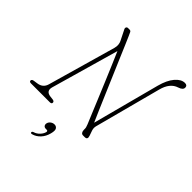

<svg xmlns="http://www.w3.org/2000/svg" viewBox="-251 -864 1247 1247"><g transform="rotate(45 372.0 -240.5)"><path d="M131.5 -79.5Q119.5 -37 161.5 -29.5L190 -26Q205.5 -23.5 205 -11.5Q205 0 188.5 0H16.5Q0 0 0.5 -12Q1 -23.5 19 -25.5L46 -29.5Q90.5 -36 102.5 -78.5L236 -546.5Q241 -565 239.2 -580Q237.5 -595 231.5 -606.5L197 -675.5Q191.5 -685 195 -692.5Q198.5 -700 208 -700H222Q231 -700 235.5 -692Q240 -684 247 -667Q254 -651.5 270.2 -613.5Q286.5 -575.5 308.5 -523.5Q330.5 -471.5 355.8 -413Q381 -354.5 405.5 -296.8Q430 -239 451.2 -190.2Q472.5 -141.5 486.5 -109.5L608.5 -571.5Q626 -637.5 656.8 -673.5Q687.5 -709.5 721 -709.5Q744 -709.5 744 -689Q744 -668 711 -657.5Q653.5 -639.5 633 -561L512 -103.5Q506.5 -84 513 -64.5L525.5 -28.5Q535.5 0 509 0H494Q483.5 0 477.8 -8.2Q472 -16.5 472 -30Q472.5 -43.5 470.5 -51.5Q468.5 -59.5 463.5 -72Q452.5 -98.5 434.2 -142.2Q416 -186 393.8 -239.8Q371.5 -293.5 348 -349.5Q324.5 -405.5 302.8 -456.5Q281 -507.5 264.5 -545.5ZM293.5 140.5Q279.5 140.5 273.8 131.8Q268 123 271 111Q274.5 97.5 286.5 88.8Q298.5 80 313 80Q329 80 337.2 92.8Q345.5 105.5 337 137.5Q328 173 305.8 196.8Q283.5 220.5 255.5 228Q243.5 231.5 241.5 224Q241 214.5 253 211.5Q273.5 205 289 188.8Q304.5 172.5 309.5 154.5Q313 140.5 301 140.5Z"/></g></svg>

Font: Fraunces 72pt SuperSoft Thin
Style: Italic
Weight: 100
Italic angle: -16°
Version: Version 1.000;[b76b70a41]